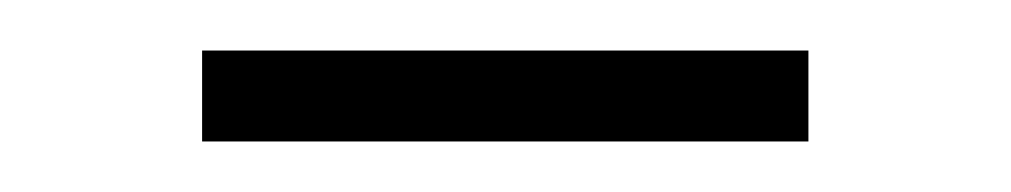

<svg xmlns="http://www.w3.org/2000/svg" viewBox="-20 -313 400 76"><path d="M60 -293H300V-257H60Z"/></svg>

Font: Bodoni* 06pt
Style: Bold
Weight: 700
Version: Version 2.3